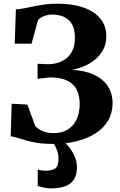

<svg xmlns="http://www.w3.org/2000/svg" viewBox="-20 -771 653 1042"><path d="M268 10Q204.5 10 162.2 1Q120 -8 91 -18Q62 -28 38 -31.5L43.5 -208L128.5 -203.5L171.5 -87Q184 -73.5 199.5 -65Q215 -56.5 233 -52.5Q251 -48.5 270 -48.5Q316.5 -48.5 348.2 -68.5Q380 -88.5 396.2 -124Q412.5 -159.5 412.5 -206Q412.5 -250 397 -282.5Q381.5 -315 345.8 -333Q310 -351 251 -351L184 -343.5V-425L240.5 -422.5Q268 -422.5 294 -430.2Q320 -438 341 -455Q362 -472 374.2 -499.2Q386.5 -526.5 386.5 -565.5Q386.5 -632 353.2 -662Q320 -692 263.5 -692Q238.5 -692 216 -682.2Q193.5 -672.5 186 -661L151 -534H60L66 -720Q88.5 -721.5 113 -726.2Q137.5 -731 164.8 -736.8Q192 -742.5 223.2 -746.8Q254.5 -751 291 -751Q374 -751 433.5 -730Q493 -709 525 -669.5Q557 -630 557 -574Q557 -533 540 -501.2Q523 -469.5 495.5 -447.2Q468 -425 435 -411.2Q402 -397.5 370.5 -392Q440 -388.5 489.5 -365.8Q539 -343 565 -303.5Q591 -264 591 -210.5Q591 -158.5 567.2 -117.5Q543.5 -76.5 499.8 -48.2Q456 -20 397.2 -5Q338.5 10 268 10ZM255.5 251.5Q238 251.5 217.8 247.2Q197.5 243 184.5 237.5L185 149Q195 152.5 207.5 154Q220 155.5 226 155.5Q260 155.5 278.8 143.8Q297.5 132 297.5 87.5Q297.5 70 291.8 51.8Q286 33.5 278.5 19.5Q271 5.5 265 0H309H328.5Q339.5 7.5 356.2 28.8Q373 50 386 79.8Q399 109.5 397.5 143Q396 183 378.5 207Q361 231 329.8 241.2Q298.5 251.5 255.5 251.5Z"/></svg>

Font: Merriweather 36pt ExtraBold
Style: Regular
Weight: 800
Designer: Eben Sorkin
Foundry: Eben Sorkin
Version: Version 2.100